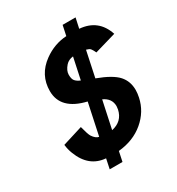

<svg xmlns="http://www.w3.org/2000/svg" viewBox="-194 -870 982 1067"><g transform="rotate(-30 297.0 -337.0)"><path d="M370.6 -750.5H453.6L439.5 -685.5Q557.1 -676.3 594.2 -564L456.5 -523.9Q446.3 -545.9 439.5 -553.5Q432.6 -561 414.1 -565.9L379.4 -401.9Q473.1 -367.2 507.8 -328.1Q541.5 -290 541.5 -234.4Q541.5 -213.9 536.1 -188Q519 -107.4 453.4 -52Q387.7 3.4 291 12.7L277.8 75.7H195.8L209 12.7Q103.5 4.4 60.1 -108.4Q48.8 -137.2 45.4 -168L174.3 -208Q188 -154.3 196.8 -140.6Q214.8 -113.3 235.4 -109.9L278.3 -312Q125 -348.1 125 -466.8Q125 -570.3 211.9 -633.3Q278.8 -681.6 356.9 -686ZM303.7 -432.1 333 -569.8Q303.2 -566.4 285.6 -546.9Q261.2 -519.5 261.2 -492.7Q261.2 -465.8 271.5 -453.6Q281.7 -441.4 303.7 -432.1ZM354 -282.2 316.4 -106Q387.2 -121.1 401.9 -189Q404.3 -202.6 404.3 -209.5Q404.3 -259.3 354 -282.2Z"/></g></svg>

Font: Tuffy
Style: BoldItalic
Weight: 700
Italic angle: -12°
Designer: Thatcher Ulrich, Karoly Barta, Michael Everson
Version: Version 001.271